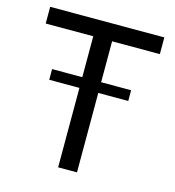

<svg xmlns="http://www.w3.org/2000/svg" viewBox="-104 -778 789 866"><g transform="rotate(15 290.5 -345.0)"><path d="M334 -612V-421H474V-371H334V0H246V-371H105V-421H246V-612H24V-690H557V-612Z"/></g></svg>

Font: Exo 2.0
Style: Regular
Weight: 400
Designer: Natanael Gama
Version: Version 1.001;PS 001.001;hotconv 1.0.70;makeotf.lib2.5.58329